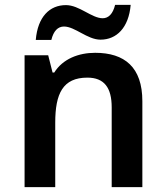

<svg xmlns="http://www.w3.org/2000/svg" viewBox="-20 -835 682 789"><path d="M127 -671H191C200 -708 218 -726 243 -726C288 -726 339 -672 393 -672C459 -672 509 -721 517 -815H453C444 -778 426 -760 402 -760C357 -760 306 -814 251 -814C184 -814 135 -766 127 -671ZM371 -618C303 -618 238 -593 203 -537H196L178 -608H81V-66H207V-331C207 -450 238 -516 339 -516C408 -516 439 -475 439 -394V-66H565V-419C565 -559 492 -618 371 -618Z"/></svg>

Font: Noto Sans Malayalam UI SemiBold
Style: Regular
Weight: 600
Designer: Jelle Bosma - Monotype Design Team
Foundry: Monotype Imaging Inc.
Version: Version 2.104